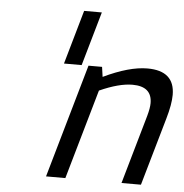

<svg xmlns="http://www.w3.org/2000/svg" viewBox="-51 -743 761 792"><g transform="rotate(5 330.0 -347.0)"><path d="M303.2 -470.2H359.4L365.2 -429.2Q471.2 -480 546.9 -480Q659.7 -480 659.7 -380.4Q659.7 -341.3 642.1 -280.8L561.5 0H481L562.5 -284.7Q571.8 -317.9 571.8 -338.4Q571.8 -407.7 491.2 -407.7Q435.1 -407.7 355 -371.6L248.5 0H168.5ZM265.6 -693.8H338.9L274.9 -470.2H201.7Z"/></g></svg>

Font: Cantarell
Style: Italic
Weight: 400
Italic angle: -16°
Designer: Dave Crossland
Version: Version 1.004